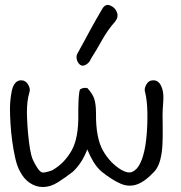

<svg xmlns="http://www.w3.org/2000/svg" viewBox="-20 -750 725 770"><path d="M273 -62Q241 -37 211.5 -18.5Q182 0 152 0Q124 0 99.5 -16.5Q75 -33 60 -63Q49 -82 41.5 -114.5Q34 -147 29 -184Q24 -221 22 -255.5Q20 -290 20 -313Q20 -332 22 -351Q24 -370 28 -389Q38 -428 65 -428Q83 -428 93 -410.5Q103 -393 98 -380Q92 -360 90 -340Q88 -320 88 -300Q88 -280 90 -247.5Q92 -215 96 -182.5Q100 -150 105 -130Q108 -116 115 -102.5Q122 -89 129 -78Q141 -58 153 -58Q159 -58 172.5 -61.5Q186 -65 191 -68Q238 -95 267 -146Q296 -197 294 -295Q294 -300 294 -315Q294 -330 295 -348.5Q296 -367 298 -380Q300 -393 304 -393H305Q305 -394 305.5 -394Q306 -394 306 -394Q314 -399 330 -397Q351 -375 358 -353.5Q365 -332 365 -295Q364 -197 393 -146Q422 -95 468 -68Q495 -53 512 -61.5Q529 -70 539.5 -90Q550 -110 555 -130Q564 -161 568 -207.5Q572 -254 571 -301Q570 -348 562 -380Q557 -393 566.5 -410.5Q576 -428 595 -428Q622 -428 632 -389Q637 -370 634.5 -339.5Q632 -309 632 -290Q632 -267 632.5 -235.5Q633 -204 631.5 -170.5Q630 -137 622.5 -108.5Q615 -80 600 -63Q562 -22 529.5 -10.5Q497 1 463.5 -13.5Q430 -28 387 -62Q368 -79 354.5 -101.5Q341 -124 330 -151Q320 -124 305.5 -101.5Q291 -79 273 -62ZM299 -492Q290 -501 287.5 -514Q285 -527 292 -538Q305 -561 317 -583.5Q329 -606 341 -628Q353 -650 365.5 -672Q378 -694 391 -716Q404 -736 422 -728Q442 -720 449 -700.5Q456 -681 442 -664Q412 -630 390 -590.5Q368 -551 344 -513Q339 -499 324.5 -490.5Q310 -482 299 -492Z"/></svg>

Font: Mynerve
Style: Regular
Weight: 400
Designer: Carolina Short
Foundry: Carolina Short
Version: Version 1.000; ttfautohint (v1.8.4.7-5d5b)